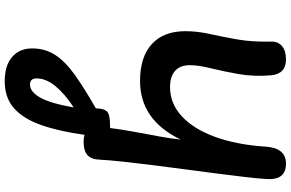

<svg xmlns="http://www.w3.org/2000/svg" viewBox="-229 -663 1231 813"><g transform="rotate(90 386.5 -256.5)"><path d="M579 5Q563 5 551 1Q536 109 509.5 184.5Q483 260 438.5 299.5Q394 339 324 339Q257 339 221 307.5Q185 276 185 223Q185 168 212.5 125.5Q240 83 296.5 42.5Q353 2 439 -47Q439 -79 451 -93Q463 -107 512 -107Q517 -107 522 -107Q528 -155 538 -209Q548 -263 557.5 -314.5Q567 -366 571 -406Q488 -234 323 -234Q221 -234 166.5 -284Q112 -334 112 -426Q112 -476 124 -529.5Q136 -583 147 -646Q158 -709 156 -788Q155 -818 175 -835Q195 -852 232 -852Q293 -852 299 -788Q305 -715 293.5 -650.5Q282 -586 269 -533.5Q256 -481 256 -444Q256 -404 280 -382.5Q304 -361 349 -361Q418 -361 472 -410.5Q526 -460 559.5 -551.5Q593 -643 601 -767Q607 -852 673 -852Q744 -852 738 -769Q736 -734 729.5 -679Q723 -624 714.5 -557.5Q706 -491 696.5 -420.5Q687 -350 678.5 -282Q670 -214 664 -157Q658 -100 656 -62Q655 -28 637 -11.5Q619 5 579 5ZM312 204Q312 232 338 232Q368 232 392.5 190Q417 148 435 47Q378 84 345 124Q312 164 312 204Z"/></g></svg>

Font: Pacifico
Style: Regular
Weight: 400
Designer: Vernon Adams
Foundry: Vernon Adams
Version: Version 3.010; ttfautohint (v1.8.4.7-5d5b)